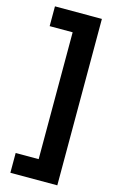

<svg xmlns="http://www.w3.org/2000/svg" viewBox="-133 -838 586 984"><g transform="rotate(15 159.5 -345.5)"><path d="M30 -9H152V-682H30V-787H279V96H30Z"/></g></svg>

Font: Prompt Medium
Style: Regular
Weight: 500
Designer: Katatrad Team
Foundry: CadsonDemak
Version: Version 1.000